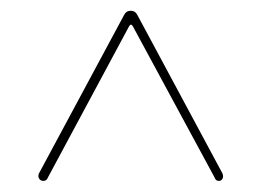

<svg xmlns="http://www.w3.org/2000/svg" viewBox="-20 -755 477 350"><path d="M385.7 -438.5Q387.7 -432.6 385.3 -428.7Q382.8 -424.8 377.9 -425.3Q373 -425.8 371.1 -431.6L222.7 -706.1Q218.8 -713.9 214.8 -706.1L67.4 -431.6Q65.4 -425.8 60.1 -425.3Q54.7 -424.8 51.8 -428.7Q48.8 -432.6 50.8 -438.5L206.1 -727.5Q210 -735.4 218.3 -735.4Q226.6 -735.4 230.5 -727.5Z"/></svg>

Font: Olivea
Style: LigaturesFont
Weight: 400
Designer: Achmad Aprilia Pratama
Version: Version 001.000